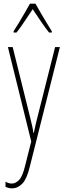

<svg xmlns="http://www.w3.org/2000/svg" viewBox="-20 -834 356 1045"><path d="M23 -578H49L145 -191Q153 -159 156 -144.5Q159 -130 160 -123.5Q161 -117 162 -110H164Q170 -140 174.5 -158.5Q179 -177 183 -193L280 -578H306L142 74Q126 140 101.5 165.5Q77 191 45 191Q35 191 27 189Q19 187 10 183V155Q27 165 45 165Q64 165 83 146.5Q102 128 116 71L150 -64ZM173 -814Q186 -791 204.5 -759Q223 -727 239.5 -700.5Q256 -674 262 -664V-657H247Q226 -683 202 -718.5Q178 -754 158 -784Q139 -756 114.5 -719Q90 -682 70 -657H54V-664Q65 -680 81 -707Q97 -734 114 -763Q131 -792 143 -814Z"/></svg>

Font: Noto Sans Tamil UI ExtraCondensed Thin
Style: Regular
Weight: 100
Width: 2
Designer: Jelle Bosma - Monotype Design Team
Foundry: Monotype Imaging Inc.
Version: Version 2.004; ttfautohint (v1.8.4.7-5d5b)